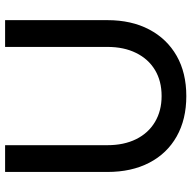

<svg xmlns="http://www.w3.org/2000/svg" viewBox="-19 -721 751 753"><g transform="rotate(-90 356.5 -344.5)"><path d="M356.1 10.7Q264.8 10.7 197.9 -27.1Q130.9 -64.9 94.8 -134.5Q58.6 -204.1 58.6 -298.7V-700H163.6V-298.7Q163.6 -234 187.2 -186.2Q210.9 -138.3 254.6 -112.3Q298.3 -86.2 356.4 -86.2Q415.5 -86.2 458.6 -112.3Q501.7 -138.3 525.3 -186.2Q549 -234 549 -298.7V-700H654V-298.7Q654 -204.4 617.3 -134.8Q580.6 -65.2 514 -27.2Q447.5 10.7 356.1 10.7Z"/></g></svg>

Font: Red Hat Display VF
Style: Regular
Weight: 300
Designer: Pentagram, MCKL
Foundry: Pentagram, MCKL
Version: Version 1.023